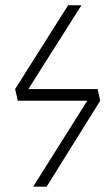

<svg xmlns="http://www.w3.org/2000/svg" viewBox="-20 -704 412 724"><path d="M348.1 -368.2 357.9 -324.2 155.8 0H105L309.1 -324.2H46.9L37.1 -368.2L236.8 -684.1H287.1L86.9 -368.2Z"/></svg>

Font: Fira Sans Compressed ExtraLight
Style: Italic
Weight: 250
Width: 3
Italic angle: -8°
Designer: Carrois Corporate & Edenspiekermann AG
Foundry: Carrois Corporate GbR & Edenspiekermann AG
Version: Version 4.203;PS 004.203;hotconv 1.0.88;makeotf.lib2.5.64775